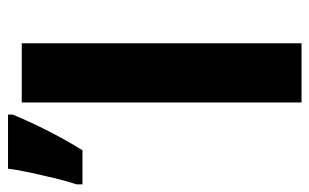

<svg xmlns="http://www.w3.org/2000/svg" viewBox="-170 -620 789 490"><g transform="rotate(-90 225.0 -374.5)"><path d="M209 0V-714H360V0ZM0 -559V-574Q8 -598 15.5 -629Q23 -660 30 -692Q37 -724 40 -749H178V-737Q162 -698 139 -652Q116 -606 87 -559Z"/></g></svg>

Font: Noto IKEA Latin
Style: Bold
Weight: 700
Designer: Monotype Design Team
Foundry: Monotype Imaging Inc.
Version: Version 1.0